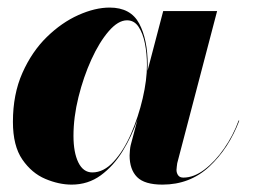

<svg xmlns="http://www.w3.org/2000/svg" viewBox="-20 -490 688 520"><path d="M380 -314Q380 -306 379.5 -298L422 -460H568L460 -48Q459.5 -43.5 458.8 -38.8Q458 -34 458 -30Q458 -21.5 462.5 -15.2Q467 -9 476.5 -9Q505 -9 533.8 -30.8Q562.5 -52.5 587 -87.8Q611.5 -123 626.5 -164L628 -163Q599.5 -88 547 -39Q494.5 10 420 10Q371.5 10 351.2 -10.5Q331 -31 331 -69Q331 -73 331.8 -82Q332.5 -91 334 -97L352.5 -166.5Q337 -121 312.2 -80.8Q287.5 -40.5 253 -15.2Q218.5 10 174 10Q139.5 10 102.8 -5.5Q66 -21 40.5 -58Q15 -95 15 -160Q15 -235 40.8 -292.8Q66.5 -350.5 106.8 -389.8Q147 -429 192.2 -449.2Q237.5 -469.5 277 -469.5Q334 -469.5 357 -426.2Q380 -383 380 -314ZM378 -314Q378 -344.5 372.5 -372.2Q367 -400 355.2 -417.5Q343.5 -435 324 -435Q300 -435 274.5 -405.5Q249 -376 227.5 -328.8Q206 -281.5 192.5 -227Q179 -172.5 179 -122Q179 -77 192.2 -50Q205.5 -23 230 -23Q261 -23 288 -52.5Q315 -82 335 -128Q355 -174 366.5 -223.8Q378 -273.5 378 -314Z"/></svg>

Font: Bodoni* 96
Style: Bold Italic
Weight: 700
Italic angle: -13°
Version: Version 2.2